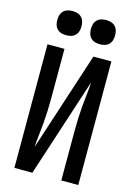

<svg xmlns="http://www.w3.org/2000/svg" viewBox="-140 -1030 780 1103"><g transform="rotate(15 250.0 -478.5)"><path d="M60 0V-735H161V-441Q161 -404 159.5 -367Q158 -330 155 -293Q152 -256 147.5 -219.5Q143 -183 141 -146L333 -735H440V0H339V-294Q339 -331 340.5 -368Q342 -405 345 -442Q348 -479 352.5 -515.5Q357 -552 359 -589L167 0ZM350 -813Q335 -813 321 -817Q307 -821 296.5 -831.5Q286 -842 282 -856Q278 -870 278 -885Q278 -900 282 -914Q286 -928 296.5 -938.5Q307 -949 321 -953Q335 -957 350 -957Q365 -957 379 -953Q393 -949 403.5 -938.5Q414 -928 418 -914Q422 -900 422 -885Q422 -870 418 -856Q414 -842 403.5 -831.5Q393 -821 379 -817Q365 -813 350 -813ZM150 -813Q135 -813 121 -817Q107 -821 96.5 -831.5Q86 -842 82 -856Q78 -870 78 -885Q78 -900 82 -914Q86 -928 96.5 -938.5Q107 -949 121 -953Q135 -957 150 -957Q165 -957 179 -953Q193 -949 203.5 -938.5Q214 -928 218 -914Q222 -900 222 -885Q222 -870 218 -856Q214 -842 203.5 -831.5Q193 -821 179 -817Q165 -813 150 -813Z"/></g></svg>

Font: Zed Sans Semibold
Style: Regular
Weight: 600
Designer: Belleve Invis
Foundry: Belleve Invis
Version: Version 1.0.0; ttfautohint (v1.8.4)